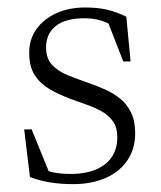

<svg xmlns="http://www.w3.org/2000/svg" viewBox="-20 -470 418 500"><path d="M201.5 -450.5Q233.5 -450.5 258 -445Q282.5 -439.5 309 -426.5L320 -310H301L255 -428L292 -392Q266.5 -409 245.2 -415.8Q224 -422.5 200.5 -422.5Q150.5 -422.5 125.2 -402.2Q100 -382 100 -346.5Q100 -318 115.5 -301.2Q131 -284.5 156.2 -274.2Q181.5 -264 210.5 -254Q232 -246.5 253.5 -237Q275 -227.5 292.8 -213.2Q310.5 -199 321.2 -177.2Q332 -155.5 332 -123Q332 -82.5 311.8 -52.5Q291.5 -22.5 255 -6.5Q218.5 9.5 170 9.5Q137.5 9.5 109.2 4.8Q81 0 58 -9L43 -133H62.5L113.5 -7.5L71 -37.5Q85.5 -30.5 100.5 -25.8Q115.5 -21 131 -19Q146.5 -17 163 -17Q221.5 -17 253.5 -42.2Q285.5 -67.5 285.5 -112.5Q285.5 -137 274.8 -153Q264 -169 246.2 -179.2Q228.5 -189.5 206.8 -197Q185 -204.5 163.5 -212.5Q134.5 -223.5 110.2 -237.2Q86 -251 71 -273.5Q56 -296 56 -333Q56 -367.5 74.8 -394Q93.5 -420.5 126.5 -435.5Q159.5 -450.5 201.5 -450.5Z"/></svg>

Font: Newsreader 16pt Light
Style: Regular
Weight: 300
Designer: Hugues Gentile
Foundry: Production Type
Version: Version 1.003